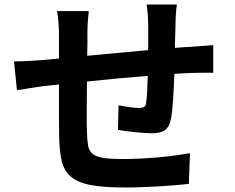

<svg xmlns="http://www.w3.org/2000/svg" viewBox="-20 -801 1040 850"><path d="M763 -781Q762 -775 761 -765Q760 -755 759 -743Q758 -731 757.5 -718.5Q757 -706 757 -696Q756 -667 755.5 -640.5Q755 -614 754 -589Q774 -591 793 -592Q812 -593 829 -594Q849 -596 875.5 -597.5Q902 -599 924 -601V-479Q918 -479 906 -479Q894 -479 880 -479Q866 -479 852 -478.5Q838 -478 828 -478Q812 -477 793 -476.5Q774 -476 752 -474Q750 -417 746.5 -362.5Q743 -308 737 -276Q729 -237 709 -224Q689 -211 651 -211Q638 -211 618 -212.5Q598 -214 576.5 -216Q555 -218 535 -221Q515 -224 502 -226L505 -335Q528 -330 554.5 -326.5Q581 -323 596 -323Q611 -323 618 -327.5Q625 -332 627 -346Q630 -366 631.5 -398Q633 -430 634 -465Q568 -460 498.5 -453.5Q429 -447 365 -440Q365 -406 364.5 -372.5Q364 -339 364 -309.5Q364 -280 364 -256Q364 -232 365 -216Q366 -180 370 -156.5Q374 -133 390 -120Q406 -107 437.5 -102Q469 -97 525 -97Q561 -97 601.5 -99Q642 -101 681.5 -104.5Q721 -108 757 -113Q793 -118 821 -123L816 13Q791 16 757 19Q723 22 685 24Q647 26 608 27.5Q569 29 534 29Q438 29 380.5 18Q323 7 293 -19.5Q263 -46 253 -89Q243 -132 242 -196Q242 -212 241.5 -237Q241 -262 241 -292.5Q241 -323 241 -357.5Q241 -392 241 -427L174 -420Q162 -418 146 -416Q130 -414 113 -411Q96 -408 80.5 -405.5Q65 -403 55 -402L42 -529Q63 -529 95.5 -530.5Q128 -532 166 -535L241 -542V-642Q241 -673 239 -699.5Q237 -726 233 -752H373Q370 -727 368.5 -704Q367 -681 367 -649Q367 -632 367 -607.5Q367 -583 366 -554Q429 -560 498.5 -566.5Q568 -573 636 -579V-691Q636 -700 635.5 -713Q635 -726 634 -738.5Q633 -751 631.5 -762.5Q630 -774 629 -781Z"/></svg>

Font: SpoqaHanSans-Bold
Style: Regular
Weight: 700
Designer: [Spoqa Han Sans] Dong-huui Kim \uAE40 \uB3D9 \uD718   [Noto Sans] Ryoko NISHIZUKA \u897F \u585A \u6DBC \u5B50  (kana & i
Foundry: Spoqa (http://www.spoqa-han-sans.com)
Version: Version 2.000